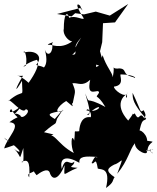

<svg xmlns="http://www.w3.org/2000/svg" viewBox="-35 -860 786 960"><path d="M239 -265C201 -288 197 -293 284 -307C227 -285 254 -331 296 -355C354 -306 314 -341 329 -345C340 -405 347 -396 327 -444C357 -447 376 -425 416 -461C394 -360 461 -425 460 -396C438 -360 447 -401 492 -325C382 -386 419 -328 391 -393C416 -312 420 -282 400 -285C492 -369 470 -289 397 -308C405 -326 425 -295 419 -274C375 -280 363 -239 361 -204C329 -198 344 -221 336 -157C321 -199 317 -128 334 -95C244 -142 236 -215 185 -171C228 -193 264 -180 185 -199C256 -261 238 -227 250 -266L280 -313ZM368 -825C370 -836 321 -865 384 -768C378 -758 343 -785 311 -771C300 -809 284 -787 284 -716C277 -688 307 -654 326 -653C266 -610 220 -640 213 -636C181 -632 250 -659 225 -642C235 -605 205 -566 189 -612C219 -504 151 -524 201 -513C165 -537 159 -527 146 -536C183 -575 146 -614 84 -597C82 -621 105 -579 94 -532C62 -514 103 -549 149 -561C168 -544 140 -490 108 -446C50 -500 25 -477 80 -481C41 -418 33 -384 75 -456C77 -354 91 -427 6 -354C12 -377 77 -281 94 -314C127 -308 74 -257 67 -282C31 -311 18 -256 75 -333C6 -277 9 -306 21 -315C59 -247 71 -295 12 -249C83 -243 -3 -169 -14 -118C42 -133 45 -146 100 -142C72 -183 31 -118 -15 -172C91 -96 68 -89 36 -115C82 -73 50 -39 93 -150C68 -149 96 -34 72 -50C101 -64 117 -60 111 27C90 -6 149 16 145 -32C120 -7 143 7 148 16C165 3 201 -22 213 1C225 44 258 41 288 -34C286 34 276 9 353 -21C290 -25 340 -28 336 -52C314 -27 294 -85 274 -15C260 -75 300 -82 362 -46C358 -79 391 -80 453 -75C441 -67 446 -93 423 -45C438 -33 443 -84 454 -17C471 -11 519 -23 495 80C538 49 525 43 538 26C492 -5 500 -18 536 -37C576 -48 589 -97 551 9C607 -59 614 -115 640 -144C636 -106 716 -73 697 -110C734 -106 736 -73 714 -112C735 -106 742 -120 702 -104C704 -158 759 -148 701 -156C700 -197 644 -231 659 -186C674 -277 685 -251 696 -266C628 -343 628 -367 628 -396C675 -297 663 -296 683 -309C707 -269 676 -279 691 -260C660 -319 665 -239 639 -293C603 -271 656 -322 606 -257C532 -339 586 -384 599 -389C606 -368 584 -360 603 -399C596 -361 530 -414 535 -427C593 -434 559 -486 569 -488C649 -487 648 -461 632 -474C570 -488 604 -516 561 -518C511 -510 545 -557 529 -474C525 -501 497 -525 478 -584C457 -521 466 -535 445 -525C451 -583 451 -578 395 -566C411 -598 408 -610 326 -585C376 -633 310 -603 371 -672C319 -595 361 -632 330 -559C356 -537 335 -494 372 -573C400 -538 447 -471 399 -553L487 -523L465 -604L476 -649L480 -744L540 -748L606 -840L514 -782L444 -802L385 -788L341 -794L323 -778L250 -790L366 -820L378 -807Z"/></svg>

Font: Hussar Lance
Style: Regular
Weight: 700
Foundry: Cannot Into Space Fonts, PlusOne Fonts
Version: Version 2.27